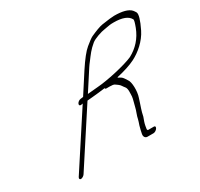

<svg xmlns="http://www.w3.org/2000/svg" viewBox="-142 -843 1082 1037"><g transform="rotate(-30 398.5 -325.0)"><path d="M346.8 -367 425.8 -489C431.3 -498 438.2 -506 444.1 -514C466.9 -544 481.8 -566 513.6 -592C530.5 -606 577.3 -622 601.8 -625C634.3 -630 633.3 -632 660.3 -632C713.3 -632 746.9 -619 760.5 -594C764.1 -589 758.7 -572 749.4 -547C728.3 -492 691.6 -452 642.8 -426C591.5 -403 471.7 -377 412.7 -373C379.2 -370 357.2 -368 346.8 -367ZM109.5 -3 327 -337C332.5 -338 344 -339 360.5 -340C389.4 -342 414.4 -346 440.9 -349C440.9 -345 442.9 -343 447.9 -343H468.9C500.9 -343 499.5 -336 514.1 -327C526.1 -319 530.2 -307 539.3 -297C550.9 -284 546.6 -255 546.2 -236C545.3 -222 534.6 -190 532.2 -177C529.3 -161 515.5 -131 513.1 -114L508.8 -99C506.8 -93 504.8 -87 502.4 -80C498.5 -68 493.7 -44 491.3 -33C488.8 -22 494 -6 510 -6H548C556 -6 567.4 -13 572.3 -21C577.3 -29 575.7 -36 567.7 -36H529.7C527.2 -39 525.7 -42 527.1 -47L529.5 -62C531.9 -77 538.3 -94 544.7 -111C548 -128 552.4 -143 556.3 -155C565.2 -179 566.6 -188 574.4 -210C587.6 -247 585.2 -307 571.1 -323C564.5 -332 557.9 -347 546.3 -354C537.3 -360 531.3 -360 529.8 -365C579.2 -376 618.6 -389 646.5 -403C692.8 -426 741.5 -468 767.1 -520C792.2 -571 801.5 -604 794.9 -617C791.8 -623 786.8 -629 783.2 -634C765.6 -653 731 -662 680 -662C668 -662 641.6 -659 602.6 -653C584.1 -650 558.2 -640 524.8 -625C514.4 -620 498.4 -608 476.6 -590C454.7 -572 428 -538 395.8 -489L316.3 -366C314.3 -366 312.3 -366 310.8 -365L300.3 -364C277.8 -361 265.5 -334 284.5 -334L294.5 -336H296.5L79.5 -3C74.5 5 77.1 12 85.1 12C93.1 12 104.5 5 109.5 -3Z"/></g></svg>

Font: MewTooHand
Style: UltimateIta
Weight: 400
Designer: Mew Too, Robert Jablonski
Version: Version 0.77